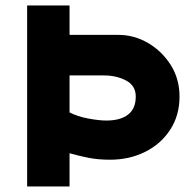

<svg xmlns="http://www.w3.org/2000/svg" viewBox="-20 -674 698 694"><path d="M78.1 0V-654.3H231.4V-547.9H408.2Q464.8 -547.9 515.1 -518.6Q565.4 -489.3 597.2 -439Q628.9 -388.7 628.9 -325.2Q628.9 -256.8 595.2 -205.1Q561.5 -153.3 504.4 -125Q447.3 -96.7 377.9 -96.7Q335 -96.7 300.3 -103.5Q265.6 -110.4 231.4 -120.1V0ZM364.3 -238.3Q415 -238.3 442.9 -259.8Q470.7 -281.2 470.7 -325.2Q470.7 -364.3 436 -382.8Q401.4 -401.4 354.5 -401.4H231.4V-267.6Q259.8 -252.9 298.8 -245.6Q337.9 -238.3 364.3 -238.3Z"/></svg>

Font: Sen ExtraBold
Style: Regular
Weight: 800
Version: Version 2.000;gftools[0.9.31]